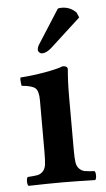

<svg xmlns="http://www.w3.org/2000/svg" viewBox="-50 -702 406 737"><g transform="rotate(-5 152.5 -333.0)"><path d="M214.8 -321.8V-122.1Q214.8 -89.8 217 -73.5Q219.2 -57.1 228.5 -47.6Q237.8 -38.1 249.5 -35.9Q261.2 -33.7 287.1 -32.2Q291.5 -27.8 291.5 -15.4Q291.5 -2.9 287.1 2Q205.1 0 159.2 0Q107.9 0 29.8 2Q25.4 -2.9 25.4 -15.4Q25.4 -27.8 29.8 -32.2Q55.7 -33.7 67.4 -35.9Q79.1 -38.1 88.4 -47.6Q97.7 -57.1 99.9 -73.5Q102.1 -89.8 102.1 -122.1V-321.8Q102.1 -356.4 89.8 -367.9Q77.6 -379.4 37.1 -382.8Q35.6 -387.7 34.7 -398.9Q33.7 -410.2 35.2 -415Q80.6 -418 129.4 -426.5Q178.2 -435.1 200.2 -443.8Q219.2 -443.8 219.2 -430.2Q214.8 -387.2 214.8 -321.8ZM120.1 -539.1 201.2 -666Q207 -668 215.8 -668Q249.5 -668 272 -644L279.8 -625L162.1 -517.1Q142.6 -500 126 -500Q120.6 -500 115.7 -504.6Q110.8 -509.3 110.8 -514.2Q110.8 -525.9 120.1 -539.1Z"/></g></svg>

Font: Common Serif SemiBold
Style: Regular
Weight: 600
Designer: Philipp H. Poll, Khaled Hosny
Foundry: Stefan Peev, Context Ltd.
Version: Version 1.026